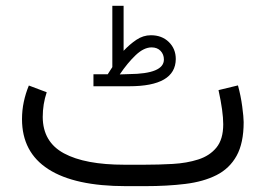

<svg xmlns="http://www.w3.org/2000/svg" viewBox="-20 -636 908 656"><path d="M348.1 -382.3Q352.5 -388.7 356.4 -395.3Q360.4 -401.9 363.8 -406.7V-616.2H402.3V-462.4Q422.9 -484.4 446 -500Q469.2 -515.6 495.6 -515.6Q533.2 -515.6 556.9 -492.4Q580.6 -469.2 580.6 -434.1Q579.6 -341.3 421.4 -341.3H299.3V-382.3ZM420.9 -382.8Q540 -383.8 540 -432.6Q540 -450.2 528.6 -462.2Q517.1 -474.1 498 -474.1Q471.7 -474.1 443.8 -447.8Q416 -421.4 389.2 -381.8ZM476.1 0H410.2Q235.4 0 145.3 -57.9Q55.2 -115.7 55.2 -229Q55.2 -259.3 61.3 -288.1Q67.4 -316.9 78.6 -343.8L139.6 -320.8Q126 -280.3 126 -236.3Q126.5 -150.9 198.5 -112.1Q270.5 -73.2 405.3 -73.2H472.7Q522 -73.2 570.1 -75.9Q618.2 -78.6 657.2 -91.1Q696.3 -103.5 719.5 -131.8Q742.7 -160.2 742.7 -211.4Q742.7 -254.9 726.6 -328.1L793 -344.2Q802.7 -309.1 807.6 -272.2Q812.5 -235.4 812.5 -218.8Q812.5 -147 788.3 -103.5Q764.2 -60.1 719.5 -37.6Q674.8 -15.1 613 -7.6Q551.3 0 476.1 0Z"/></svg>

Font: Vazir Light FD-WOL-UI
Style: Light-FD-WOL-UI
Weight: 300
Designer: Saber Rastikerdar
Foundry: Saber Rastikerdar
Version: Version 30.0.0